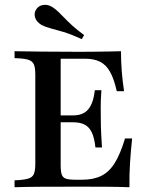

<svg xmlns="http://www.w3.org/2000/svg" viewBox="-20 -786 634 806"><path d="M41.1 0V-29Q79 -30.6 97.6 -35.9Q116.1 -41.1 122.2 -55.6Q128.2 -70.2 128.2 -98.4V-472.6Q128.2 -501.6 122.2 -515.7Q116.1 -529.8 97.6 -535.5Q79 -541.1 41.1 -541.9V-571Q83.9 -570.2 153.2 -569.4Q222.6 -568.5 316.1 -568.5Q348.4 -568.5 379.4 -569Q410.5 -569.4 437.9 -569.8Q465.3 -570.2 487.9 -571Q487.9 -528.2 491.1 -486.7Q494.4 -445.2 500.8 -403.2H470.2Q458.9 -454 442.3 -483.9Q425.8 -513.7 400.4 -526.6Q375 -539.5 337.1 -539.5H234.7V-92.7Q234.7 -66.9 239.1 -53.6Q243.5 -40.3 256.9 -35.9Q270.2 -31.5 296.8 -31.5H324.2Q372.6 -31.5 405.6 -48Q438.7 -64.5 462.1 -102.4Q485.5 -140.3 504.8 -204.8H534.7Q529 -151.6 525.8 -101.2Q522.6 -50.8 523.4 0Q484.7 -1.6 433.5 -2Q382.3 -2.4 312.9 -2.4Q221.8 -2.4 152.8 -2Q83.9 -1.6 41.1 0ZM208.9 -272.6V-301.6H354V-272.6ZM380.6 -166.9Q376.6 -205.6 366.1 -228.6Q355.6 -251.6 336.7 -262.1Q317.7 -272.6 287.9 -272.6V-301.6Q329 -301.6 350.4 -327Q371.8 -352.4 378.2 -407.3H405.6Q402.4 -359.7 402.8 -334.3Q403.2 -308.9 403.2 -287.1Q403.2 -270.2 403.6 -253.6Q404 -237.1 405.2 -216.5Q406.5 -196 408.1 -166.9ZM323.4 -621.8Q277.4 -642.7 246 -652Q214.5 -661.3 192.7 -666.9Q171 -672.6 154 -681.5Q133.9 -693.5 127.8 -711.3Q121.8 -729 130.6 -744.4Q140.3 -761.3 159.7 -764.9Q179 -768.5 198.4 -757.3Q212.1 -748.4 223.8 -737.5Q235.5 -726.6 249.2 -712.1Q262.9 -697.6 282.7 -679.4Q302.4 -661.3 333.1 -638.7Z"/></svg>

Font: Playfair 5pt SemiExpanded Light SemiBold
Style: Regular
Weight: 600
Version: Version 2.001;gftools[0.9.30]